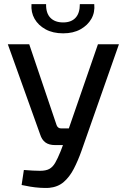

<svg xmlns="http://www.w3.org/2000/svg" viewBox="-20 -905 609 933"><path d="M558 -690 376 -172Q359 -124 338.5 -84.5Q318 -45 289.5 -20.5Q261 4 218 8Q199 9 175 7.5Q151 6 127 2Q103 -2 85 -6L96 -79Q145 -75 174 -75Q203 -75 219.5 -84Q236 -93 248 -113.5Q260 -134 275 -171L298 -232L310 -268L456 -690ZM122 -690 255 -297Q261 -281 277 -281H325L343 -200H248Q218 -200 200.5 -213Q183 -226 175 -252L18 -690ZM368 -885H438Q442 -845 424 -813.5Q406 -782 371 -762.5Q336 -743 287 -743Q237 -743 201.5 -762.5Q166 -782 148 -813.5Q130 -845 133 -885H204Q203 -841 225 -818.5Q247 -796 287 -796Q326 -796 347 -818.5Q368 -841 368 -885Z"/></svg>

Font: Exo 2 Medium
Style: Regular
Weight: 500
Designer: Natanael Gama
Foundry: Natanael Gama
Version: Version 2.010